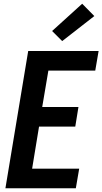

<svg xmlns="http://www.w3.org/2000/svg" viewBox="-20 -1008 548 1028"><path d="M9 0 131 -735H508L490 -630H239L206 -435H400L383 -330H189L152 -105H404L386 0ZM313 -788 259 -842 420 -988 485 -922Z"/></svg>

Font: Iosevka SS04 Extrabold Oblique
Style: Regular
Weight: 800
Italic angle: -9°
Monospace: yes
Designer: Belleve Invis
Foundry: Belleve Invis
Version: Version 19.0.0; ttfautohint (v1.8.4)